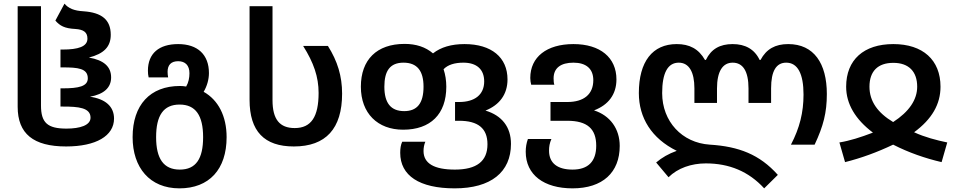

<svg xmlns="http://www.w3.org/2000/svg" viewBox="-20 -794 5234 1054"><path d="M343 10C507 10 606 -48 606 -143C606 -210 558 -251 474 -263C551 -277 590 -313 590 -369C590 -428 550 -464 468 -478C550 -499 588 -537 588 -603C588 -686 538 -725 439 -732C386 -735 356 -748 334 -774L284 -681C309 -652 335 -638 393 -635C439 -632 460 -617 460 -582C460 -538 409 -522 324 -522H312V-424H325C407 -424 462 -419 462 -364C462 -320 412 -309 324 -309H312V-209H327C410 -209 477 -203 477 -148C477 -106 419 -88 345 -88C241 -88 205 -120 205 -215V-760H77V-208C77 -60 163 10 343 10Z M965 240C1128 240 1224 136 1224 -41C1224 -157 1178 -245 1098 -290C1117 -322 1127 -359 1127 -393C1127 -494 1065 -552 958 -552C853 -552 792 -501 792 -406C792 -393 793 -381 796 -369H903C901 -380 900 -390 900 -400C900 -437 919 -458 958 -458C997 -458 1020 -435 1020 -392C1020 -367 1015 -341 1002 -319C990 -321 978 -322 968 -322C804 -322 708 -218 708 -41C708 126 802 240 965 240ZM967 137C878 137 837 77 837 -41C837 -160 877 -220 966 -220C1054 -220 1095 -160 1095 -41C1095 77 1056 137 967 137Z M1593 10C1769 10 1858 -88 1858 -280C1858 -376 1833 -458 1780 -542H1644C1702 -450 1729 -372 1729 -284C1729 -154 1689 -91 1598 -91C1515 -91 1476 -139 1476 -244V-760H1350V-246C1350 -73 1431 10 1593 10Z M2476 240C2675 240 2785 151 2785 -4C2785 -97 2735 -160 2645 -187C2723 -218 2766 -277 2766 -358C2766 -479 2678 -552 2530 -552C2458 -552 2400 -535 2357 -501C2316 -536 2264 -553 2201 -553C2048 -553 1961 -466 1961 -318C1961 -172 2053 -82 2193 -82C2343 -82 2430 -167 2430 -318C2430 -352 2425 -384 2415 -414C2438 -438 2475 -450 2524 -450C2596 -450 2638 -414 2638 -347C2638 -274 2586 -234 2500 -234H2478V-131H2500C2604 -131 2656 -90 2656 -2C2656 91 2597 137 2477 137C2363 137 2305 103 2305 35C2305 18 2308 0 2315 -16H2188C2180 1 2177 21 2177 45C2177 170 2282 240 2476 240ZM2199 -184C2125 -184 2090 -229 2090 -318C2090 -405 2121 -450 2195 -450C2270 -450 2305 -405 2305 -318C2305 -227 2270 -184 2199 -184Z M3123 240C3288 240 3382 153 3382 7C3382 -87 3329 -160 3241 -188C3320 -218 3364 -276 3364 -358C3364 -478 3275 -552 3128 -552C2981 -552 2891 -481 2891 -366C2891 -354 2893 -340 2896 -329H3023C3020 -338 3019 -350 3019 -364C3019 -421 3059 -450 3128 -450C3197 -450 3237 -417 3237 -354C3237 -277 3186 -234 3094 -234H3002V-131H3094C3205 -131 3253 -86 3253 6C3253 92 3209 137 3123 137C3042 137 2994 103 2994 33C2994 11 2997 -8 3007 -31H2878C2870 -9 2866 14 2866 39C2866 166 2966 240 3123 240Z M4175 240 4250 166C4150 54 4036 10 3876 0C3724 -10 3615 -127 3615 -283C3615 -392 3645 -450 3706 -450C3763 -450 3792 -398 3792 -309V-229H3916V-308C3916 -402 3947 -450 4002 -450C4058 -450 4089 -404 4089 -308V-229H4213V-309C4213 -404 4241 -450 4296 -450C4359 -450 4391 -389 4391 -275C4391 -177 4370 -92 4322 0H4452C4500 -102 4519 -176 4519 -278C4519 -446 4448 -552 4307 -552C4236 -552 4187 -525 4155 -465H4150C4122 -524 4071 -552 4002 -552C3932 -552 3884 -525 3855 -465H3850C3815 -526 3765 -552 3695 -552C3562 -552 3487 -456 3487 -283C3487 -147 3557 -34 3695 34C3650 50 3614 71 3582 98L3650 179C3700 129 3775 103 3855 103C3983 103 4090 147 4175 240Z M4619 96C4707 74 4795 42 4883 0C4969 44 5059 75 5149 96L5180 -12C5122 -24 5056 -41 4998 -68C5096 -140 5143 -222 5143 -318C5143 -465 5046 -552 4884 -552C4722 -552 4625 -466 4625 -318C4625 -224 4675 -139 4772 -66C4704 -40 4644 -21 4588 -12ZM4883 -124C4798 -175 4753 -238 4753 -318C4753 -403 4799 -449 4884 -449C4969 -449 5015 -401 5015 -318C5015 -247 4971 -181 4883 -124Z"/></svg>

Font: Noto Sans Georgian Semi
Style: Regular
Weight: 600
Designer: Monotype Design Team
Foundry: Monotype Imaging Inc.
Version: Version 1.901